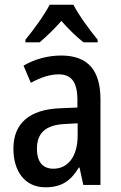

<svg xmlns="http://www.w3.org/2000/svg" viewBox="-20 -786 514 816"><path d="M292 -766H191C170 -724 124 -661 88 -617V-606H148C175 -628 209 -661 241 -697C272 -661 306 -629 335 -606H395V-617C360 -660 315 -721 292 -766ZM240 -550C182 -550 126 -534 80 -507L111 -434C153 -457 192 -470 230 -470C284 -470 309 -436 309 -361V-329L237 -326C106 -321 37 -263 37 -154C37 -60 84 10 173 10C241 10 281 -17 315 -74H318L334 0H407V-363C407 -486 355 -550 240 -550ZM256 -259 310 -262V-210C310 -120 268 -69 207 -69C164 -69 137 -95 137 -154C137 -219 172 -255 256 -259Z"/></svg>

Font: Noto Sans Sinhala UI Condensed Medium
Style: Regular
Weight: 500
Width: 3
Designer: Jelle Bosma - Monotype Design Team
Foundry: Monotype Imaging Inc.
Version: Version 2.006